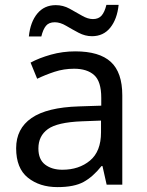

<svg xmlns="http://www.w3.org/2000/svg" viewBox="-20 -755 601 785"><path d="M288 -545Q386 -545 433 -502Q480 -459 480 -365V0H416L399 -76H395Q360 -32 321.5 -11Q283 10 215 10Q142 10 94 -28.5Q46 -67 46 -149Q46 -229 109 -272.5Q172 -316 303 -320L394 -323V-355Q394 -422 365 -448Q336 -474 283 -474Q241 -474 203 -461.5Q165 -449 132 -433L105 -499Q140 -518 188 -531.5Q236 -545 288 -545ZM314 -259Q214 -255 175.5 -227Q137 -199 137 -148Q137 -103 164.5 -82Q192 -61 235 -61Q303 -61 348 -98.5Q393 -136 393 -214V-262ZM98 -606Q104 -665 132.5 -699.5Q161 -734 208 -734Q238 -734 264.5 -719.5Q291 -705 315 -691Q339 -677 360 -677Q383 -677 395.5 -691.5Q408 -706 415 -735H465Q459 -677 431 -642Q403 -607 356 -607Q328 -607 301.5 -621Q275 -635 250.5 -649.5Q226 -664 204 -664Q180 -664 168 -649.5Q156 -635 149 -606Z"/></svg>

Font: Noto Sans Vai
Style: Regular
Weight: 400
Designer: Monotype Design Team
Foundry: Monotype Imaging Inc.
Version: Version 2.001; ttfautohint (v1.8.4.7-5d5b)